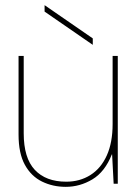

<svg xmlns="http://www.w3.org/2000/svg" viewBox="-20 -713 540 745"><path d="M235 12Q185 12 143 -8.5Q101 -29 76.5 -73.5Q52 -118 52 -191V-496H72V-196Q72 -100 115 -54Q158 -8 237 -8Q290 -8 331 -34Q372 -60 394.5 -110Q417 -160 417 -232V-496H437V0H421L415 -114H414Q387 -46 338.5 -17Q290 12 235 12ZM340 -539 153 -668V-693L340 -564Z"/></svg>

Font: DM Sans 28pt Thin
Style: Regular
Weight: 250
Version: Version 4.004;gftools[0.9.30]